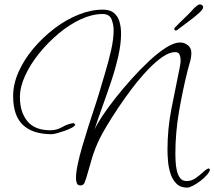

<svg xmlns="http://www.w3.org/2000/svg" viewBox="-20 -794 979 877"><path d="M835 63Q804 63 786 45Q768 27 759 -0.5Q750 -28 747.5 -57.5Q745 -87 745 -110Q745 -205 763 -297Q781 -389 800 -481Q802 -491 803.5 -500.5Q805 -510 805 -520Q805 -532 800.5 -544Q796 -556 780 -556Q754 -556 721.5 -533.5Q689 -511 654 -474Q619 -437 585 -392.5Q551 -348 521 -303Q491 -258 468.5 -220.5Q446 -183 435 -160Q414 -117 400.5 -72.5Q387 -28 374 19Q371 29 366 41Q361 53 347 53Q334 53 330.5 41.5Q327 30 327 20Q327 -5 335 -43.5Q343 -82 356.5 -127.5Q370 -173 384.5 -219Q399 -265 412.5 -305Q426 -345 434 -373Q446 -414 461 -464Q476 -514 487.5 -564.5Q499 -615 499 -656Q499 -682 489.5 -706Q480 -730 448 -730Q401 -730 349 -706Q297 -682 248 -641Q199 -600 159 -550.5Q119 -501 95 -449Q71 -397 71 -350Q71 -282 105 -240.5Q139 -199 210 -199Q239 -199 264 -213.5Q289 -228 316 -232L324 -225Q322 -218 308 -210.5Q294 -203 275.5 -196.5Q257 -190 240.5 -185.5Q224 -181 217 -181Q129 -181 84.5 -223.5Q40 -266 40 -355Q40 -410 65 -466Q90 -522 132.5 -572.5Q175 -623 228 -663.5Q281 -704 338.5 -727Q396 -750 450 -750Q483 -750 501 -734.5Q519 -719 526 -694Q533 -669 533 -641Q533 -593 520 -536Q507 -479 487 -419.5Q467 -360 446.5 -303.5Q426 -247 411 -200Q421 -224 446 -262Q471 -300 506.5 -345Q542 -390 582.5 -435Q623 -480 663.5 -517.5Q704 -555 740 -577.5Q776 -600 802 -600Q822 -600 838 -587.5Q854 -575 854 -553Q854 -532 848 -512Q842 -492 837 -472Q814 -380 797.5 -283.5Q781 -187 781 -91Q781 -78 782 -57.5Q783 -37 787.5 -16Q792 5 802.5 19Q813 33 832 33Q855 33 874 19.5Q893 6 908.5 -8.5Q924 -23 934 -25L939 -20Q938 -10 925.5 4.5Q913 19 896 32Q879 45 862 54Q845 63 835 63ZM783 -654Q782 -654 779 -656Q776 -658 776 -659Q776 -664 779 -668Q783 -673 799 -688.5Q815 -704 834 -722.5Q853 -741 865 -755Q872 -762 879.5 -768Q887 -774 894 -774Q898 -774 902 -771Q908 -767 908 -761Q908 -752 889.5 -735Q871 -718 843.5 -697.5Q816 -677 788 -656Q784 -654 783 -654Z"/></svg>

Font: Licorice
Style: Regular
Weight: 400
Designer: Robert E. Leuschke
Foundry: Robert E. Leuschke
Version: Version 1.010; ttfautohint (v1.8.3)